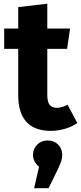

<svg xmlns="http://www.w3.org/2000/svg" viewBox="-20 -684 434 1028"><path d="M233.2 -176.2Q233.2 -138.8 245.6 -122.7Q258 -106.6 283.6 -106.6Q311 -106.6 341.6 -123.4L394 -25.2Q365 -4.8 326.7 6Q288.4 16.8 250.8 16.8Q164.6 16.2 121.1 -31.9Q77.6 -80 77.6 -173.4V-646L233.2 -664.2ZM355.2 -531.2 339.2 -422.4H2.4V-531.2ZM235.2 68Q268.8 68 291 90Q313.2 112 313.2 145Q313.2 162.2 308.1 178Q303 193.8 290 221.8L286.6 228.6L240.2 323.6H162.6L189.2 208.8Q156.8 183 156.8 145Q156.8 112.6 179.2 90.3Q201.6 68 235.2 68Z"/></svg>

Font: Firava
Style: Regular
Weight: 400
Designer: Carrois Corporate & Edenspiekermann AG
Foundry: Greg Finn Gibson
Version: Version 5.000